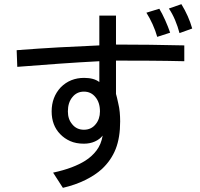

<svg xmlns="http://www.w3.org/2000/svg" viewBox="-20 -811 960 922"><path d="M60 -570Q163 -578 261.5 -583.5Q360 -589 457 -593V-736H537V-597Q618 -597 701 -596Q784 -595 865 -593V-517Q783 -519 701 -519.5Q619 -520 537 -520V-360Q539 -355 541.5 -343Q544 -331 548 -314Q553 -294 555 -272Q557 -250 557 -228Q557 -150 535.5 -95.5Q514 -41 469 1Q437 30 389.5 53.5Q342 77 282 91L235 18Q286 7 324 -7.5Q362 -22 389 -39Q421 -59 443.5 -88.5Q466 -118 473 -160Q459 -142 435.5 -131.5Q412 -121 383 -121Q345 -121 317 -133.5Q289 -146 269 -167Q228 -209 228 -276Q228 -345 272 -392Q317 -437 384 -437Q431 -437 457 -417V-517Q361 -512 262 -505Q163 -498 63 -490ZM328 -345Q306 -319 306 -276Q306 -238 327 -214Q348 -188 383 -188Q418 -188 439 -214Q460 -239 460 -276Q460 -319 438 -345Q417 -371 383 -371Q349 -371 328 -345ZM735 -634Q727 -663 713 -694Q699 -725 683 -750Q699 -755 714 -759.5Q729 -764 745 -769Q759 -746 773.5 -713.5Q788 -681 797 -654ZM851 -791Q886 -734 903 -674L842 -652Q834 -683 821 -714Q808 -745 791 -770Z"/></svg>

Font: BM YEONSUNG
Style: Regular
Weight: 400
Designer: Bongjin Kim; Myungsoo Han; Jaehyun Keum; Jihee Min; Dokyung Lee; Chorong Kim; Jooyeon Kang; Sang-a Kim;
Foundry: Sandoll Communications Inc.
Version: Version 1.000;PS 1;hotconv 16.6.51;makeotf.lib2.5.65220